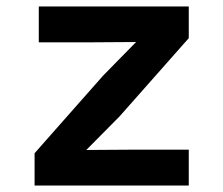

<svg xmlns="http://www.w3.org/2000/svg" viewBox="-20 -574 690 594"><path d="M87 0V-100L299 -340L401 -444L252 -443H100V-554H564V-456L350 -214L247 -110L396 -111H564V0Z"/></svg>

Font: Azeret Mono SemiBold
Style: Regular
Weight: 600
Designer: Martin Vácha
Foundry: Displaay
Version: Version 1.002